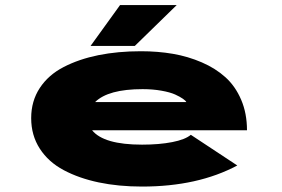

<svg xmlns="http://www.w3.org/2000/svg" viewBox="-20 -710 1090 742"><path d="M330 -532.5 444 -690.5H663L501 -532.5ZM897 -70.5Q744.5 11 529 11Q438 11 361.8 -5Q285.5 -21 226.2 -52.5Q167 -84 133.8 -135.5Q100.5 -187 100.5 -253.5Q100.5 -319.5 133.8 -370Q167 -420.5 226 -451Q285 -481.5 360.2 -496.8Q435.5 -512 524.5 -512Q590 -512 648.2 -502Q706.5 -492 759.8 -469Q813 -446 851.2 -411.5Q889.5 -377 912 -324.5Q934.5 -272 934.5 -206.5H336Q381 -151 529 -151Q595.5 -151 645.5 -160.8Q695.5 -170.5 717.5 -189ZM531 -365.5Q398 -365.5 347.5 -315.5H700Q698 -320.5 687 -328.2Q676 -336 656.8 -344.8Q637.5 -353.5 604 -359.5Q570.5 -365.5 531 -365.5Z"/></svg>

Font: League Mono Extended ExtraBold
Style: Regular
Weight: 800
Width: 9
Designer: Tyler Finck
Foundry: The League of Moveable Type / Tyler Finck
Version: Version 2.210